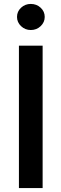

<svg xmlns="http://www.w3.org/2000/svg" viewBox="-20 -961 314 981"><path d="M197.8 -727.5V0H76.7V-727.5ZM137.2 -807.6Q108.4 -807.6 87.6 -827.4Q66.9 -847.2 66.9 -874.5Q66.9 -902.3 87.6 -921.6Q108.4 -940.9 137.2 -940.9Q167 -940.9 187.7 -921.6Q208.5 -902.3 208.5 -874.5Q208.5 -847.2 187.7 -827.4Q167 -807.6 137.2 -807.6Z"/></svg>

Font: Inter Cardless
Style: Medium
Weight: 500
Designer: Rasmus Andersson
Foundry: rsms
Version: Version 4.001;git-9221beed3